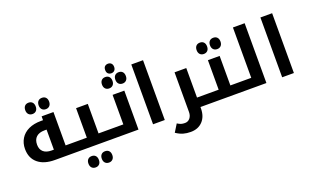

<svg xmlns="http://www.w3.org/2000/svg" viewBox="-111 -1453 3714 2292"><g transform="rotate(-20 1746.0 -307.0)"><path d="M660.2 -120.1Q665 -120.1 665 -116.2V-4.9Q665 0 660.2 0H356.9Q218.3 0 141.6 -64.7Q64.9 -129.4 64.9 -245.1Q64.9 -318.8 100.1 -376Q135.3 -433.1 200.9 -464.1Q266.6 -495.1 356.9 -495.1H384.8V-543.9H535.2V-120.1ZM386.2 -120.1V-375H359.9Q291.5 -375 254.6 -341.3Q217.8 -307.6 217.8 -244.1Q217.8 -184.6 253.9 -152.3Q290 -120.1 357.9 -120.1ZM293 -606.9Q262.2 -606.9 244.1 -626.2Q226.1 -645.5 226.1 -678.7Q226.1 -712.4 243.9 -731.7Q261.7 -751 293 -751Q323.7 -751 341.3 -731.9Q358.9 -712.9 358.9 -678.7Q358.9 -644.5 340.8 -625.7Q322.8 -606.9 293 -606.9ZM462.9 -606.9Q432.1 -606.9 414.1 -626.2Q396 -645.5 396 -678.7Q396 -712.4 413.8 -731.7Q431.6 -751 462.9 -751Q494.1 -751 511.7 -731.7Q529.3 -712.4 529.3 -678.7Q529.3 -645.5 511 -626.2Q492.7 -606.9 462.9 -606.9Z M649.9 0Q645 0 645 -4.9V-116.2Q645 -120.1 649.9 -120.1H804.7V-495.1H953.6V-120.1H1104Q1108.9 -120.1 1108.9 -116.2V-4.9Q1108.9 0 1104 0ZM783.7 250Q752.9 250 734.9 230.7Q716.8 211.4 716.8 178.2Q716.8 144.5 734.6 125.2Q752.4 106 783.7 106Q814.5 106 832 125Q849.6 144 849.6 178.2Q849.6 212.4 831.5 231.2Q813.5 250 783.7 250ZM953.6 250Q922.9 250 904.8 230.7Q886.7 211.4 886.7 178.2Q886.7 144.5 904.5 125.2Q922.4 106 953.6 106Q984.9 106 1002.4 125.2Q1020 144.5 1020 178.2Q1020 211.4 1001.7 230.7Q983.4 250 953.6 250Z M1093.8 0Q1088.9 0 1088.9 -4.9V-116.2Q1088.9 -120.1 1093.8 -120.1H1268.6V-495.1H1417.5V0ZM1343.3 -742.2Q1319.3 -742.2 1303 -757.3Q1286.6 -772.5 1286.6 -803.2Q1286.6 -835 1303 -849.4Q1319.3 -863.8 1343.3 -863.8Q1369.1 -863.8 1384.8 -847.7Q1400.4 -831.5 1400.4 -803.2Q1400.4 -775.9 1385 -759Q1369.6 -742.2 1343.3 -742.2ZM1258.3 -581.1Q1227.5 -581.1 1209.5 -600.3Q1191.4 -619.6 1191.4 -652.8Q1191.4 -686.5 1209.2 -705.8Q1227.1 -725.1 1258.3 -725.1Q1289.6 -725.1 1307.1 -705.8Q1324.7 -686.5 1324.7 -652.8Q1324.7 -619.6 1306.4 -600.3Q1288.1 -581.1 1258.3 -581.1ZM1428.7 -581.1Q1397.5 -581.1 1379.4 -600.3Q1361.3 -619.6 1361.3 -652.8Q1361.3 -686.5 1379.2 -705.8Q1397 -725.1 1428.7 -725.1Q1459 -725.1 1476.8 -706.1Q1494.6 -687 1494.6 -652.8Q1494.6 -619.6 1476.3 -600.3Q1458 -581.1 1428.7 -581.1Z M1602.5 -759.8H1751.5V0H1602.5Z M2334.5 -120.1Q2339.4 -120.1 2339.4 -116.2V-4.9Q2339.4 0 2334.5 0H2204.6V16.1Q2204.6 119.1 2147.7 179.7Q2090.8 240.2 1995.6 240.2Q1944.3 240.2 1901.6 228Q1858.9 215.8 1811.5 184.1L1871.6 86.9Q1897.9 103.5 1918.2 109.9Q1938.5 116.2 1966.8 116.2Q2006.8 116.2 2031.2 85.7Q2055.7 55.2 2055.7 8.8V-495.1H2204.6V-120.1Z M2324.7 0Q2319.8 0 2319.8 -4.9V-116.2Q2319.8 -120.1 2324.7 -120.1H2479.5V-495.1H2628.4V-120.1H2778.8Q2783.7 -120.1 2783.7 -116.2V-4.9Q2783.7 0 2778.8 0ZM2460.4 -581.1Q2429.7 -581.1 2411.6 -600.3Q2393.6 -619.6 2393.6 -652.8Q2393.6 -686.5 2411.4 -705.8Q2429.2 -725.1 2460.4 -725.1Q2491.2 -725.1 2508.8 -706.1Q2526.4 -687 2526.4 -652.8Q2526.4 -618.7 2508.3 -599.9Q2490.2 -581.1 2460.4 -581.1ZM2630.4 -581.1Q2599.6 -581.1 2581.5 -600.3Q2563.5 -619.6 2563.5 -652.8Q2563.5 -686.5 2581.3 -705.8Q2599.1 -725.1 2630.4 -725.1Q2661.6 -725.1 2679.2 -705.8Q2696.8 -686.5 2696.8 -652.8Q2696.8 -619.6 2678.5 -600.3Q2660.2 -581.1 2630.4 -581.1Z M2768.6 0Q2763.7 0 2763.7 -4.9V-116.2Q2763.7 -120.1 2768.6 -120.1H2893.6V-759.8H3042.5V0Z M3242.7 -759.8H3391.6V0H3242.7Z"/></g></svg>

Font: Droid Arabic Kufi
Style: Bold
Weight: 700
Designer: Pascal Zoghbi
Foundry: Irfont.ir
Version: Version 1.00 February 28, 2013, initial release